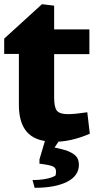

<svg xmlns="http://www.w3.org/2000/svg" viewBox="-40 -663 476 915"><path d="M336 122Q336 175 279.5 203.5Q223 232 125 232L115 195Q151 195 181 189Q211 183 225 173Q227 161 227 154Q227 137 212 130Q197 123 148 117V97L174 9Q111 -1 80.5 -44Q50 -87 50 -163V-406H-20V-479L160 -643L218 -636V-523H386V-405H218V-199Q218 -151 231.5 -135Q245 -119 284 -119Q317 -119 376 -128L388 -26Q355 -11 316 -0.5Q277 10 239 12L220 40Q244 45 276 54Q306 65 321 80Q336 95 336 122Z"/></svg>

Font: Suez One
Style: Regular
Weight: 400
Designer: Michal Sahar
Foundry: Hagilda
Version: Version 1.001